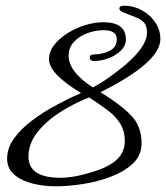

<svg xmlns="http://www.w3.org/2000/svg" viewBox="-20 -592 583 674"><path d="M176 62Q134 62 95 52.5Q56 43 30.5 21.5Q5 0 5 -35Q5 -72 28.5 -105Q52 -138 90 -167Q128 -196 172 -220Q216 -244 257 -262L265 -266H264Q152 -333 152 -384Q152 -411 170.5 -434.5Q189 -458 218 -476Q247 -494 280 -504Q313 -514 342 -514Q422 -514 422 -454Q422 -432 405 -415Q388 -398 362.5 -388Q337 -378 311 -378Q295 -378 295 -390Q295 -401 311 -401Q339 -401 364.5 -413.5Q390 -426 390 -454Q390 -486 344 -486Q315 -486 286.5 -475.5Q258 -465 239.5 -445Q221 -425 221 -396Q221 -340 306 -285Q336 -301 364.5 -321.5Q393 -342 421 -365Q496 -430 496 -477Q496 -501 486 -512.5Q476 -524 457.5 -531Q439 -538 414 -548Q399 -554 399 -562Q399 -572 416 -572Q449 -572 478 -556Q507 -540 525 -513.5Q543 -487 543 -455Q543 -373 332 -268H333Q405 -224 441 -186Q477 -148 477 -89Q477 -47 447 -18.5Q417 10 370 28Q323 46 271 54Q219 62 176 62ZM192 32Q224 32 261 23.5Q298 15 336 1Q381 -18 399.5 -42Q418 -66 418 -96Q418 -133 401.5 -159Q385 -185 356.5 -206Q328 -227 293 -250Q237 -228 188.5 -196.5Q140 -165 110 -126Q80 -87 80 -42Q80 32 192 32Z"/></svg>

Font: Festive
Style: Regular
Weight: 400
Designer: Robert E. Leuschke
Foundry: Robert E. Leuschke
Version: Version 1.101; ttfautohint (v1.8.3)